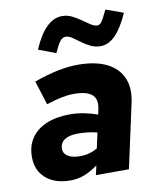

<svg xmlns="http://www.w3.org/2000/svg" viewBox="-85 -827 740 898"><g transform="rotate(-10 285.0 -378.0)"><path d="M177 4Q104 4 61 -33.5Q18 -71 18 -135Q18 -187 43 -224Q68 -261 115 -281Q162 -301 227 -301Q260 -301 293.5 -294.5Q327 -288 358 -277L363 -302Q373 -348 348 -370Q323 -392 262 -392Q236 -392 204.5 -386Q173 -380 131 -366L95 -480Q156 -502 207.5 -512.5Q259 -523 305 -523Q387 -523 440.5 -496.5Q494 -470 515 -421Q536 -372 521 -303L455 0H298L308 -44Q271 -18 241 -7Q211 4 177 4ZM241 -100Q264 -100 284.5 -105.5Q305 -111 324 -122L340 -195Q321 -200 297 -203Q273 -206 248 -206Q207 -206 185 -191Q163 -176 163 -148Q163 -126 183.5 -113Q204 -100 241 -100ZM215 -594 133 -625Q163 -694 197 -727Q231 -760 271 -760Q296 -760 318 -749Q340 -738 359.5 -724Q379 -710 396 -699Q413 -688 427 -688Q438 -688 447.5 -701Q457 -714 476 -755L559 -725Q529 -657 496 -623.5Q463 -590 425 -590Q399 -590 377 -601Q355 -612 336.5 -626Q318 -640 301.5 -651Q285 -662 270 -662Q256 -662 244 -647Q232 -632 215 -594Z"/></g></svg>

Font: Red Hat Text VF
Style: Italic
Weight: 300
Italic angle: -12°
Designer: Pentagram, MCKL
Foundry: Pentagram, MCKL
Version: Version 1.023